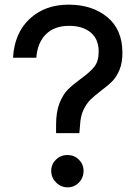

<svg xmlns="http://www.w3.org/2000/svg" viewBox="-20 -794 591 825"><path d="M221 -258Q221 -314 236 -351.5Q251 -389 272.5 -410Q294 -431 328 -456Q367 -484 385.5 -507.5Q404 -531 404 -573Q404 -626 369.5 -654.5Q335 -683 277 -683Q214 -683 177.5 -647Q141 -611 136 -546H36Q42 -652 107.5 -713Q173 -774 275 -774Q376 -774 441 -720.5Q506 -667 506 -567Q506 -524 493.5 -494Q481 -464 463 -445.5Q445 -427 414 -404Q385 -382 368 -365Q351 -348 338.5 -321.5Q326 -295 324 -257L321 -222H221ZM200 -60Q200 -88 220.5 -108Q241 -128 270 -128Q299 -128 319 -108Q339 -88 339 -60Q339 -30 319 -9.5Q299 11 270 11Q242 11 221 -10Q200 -31 200 -60Z"/></svg>

Font: Open Sauce Sans Medium
Style: Regular
Weight: 500
Designer: Alfredo Marco Pradil
Foundry: Creative Sauce Fz LLC
Version: Version 1.477